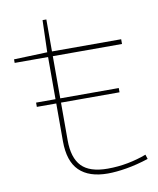

<svg xmlns="http://www.w3.org/2000/svg" viewBox="-78 -727 658 798"><g transform="rotate(-10 251.0 -327.5)"><path d="M172 -314V-155Q172 -81 206 -45.5Q240 -10 316 -10Q360 -10 401.5 -18Q443 -26 480 -40L486 -21Q437 -5 392.5 2.5Q348 10 313 10Q234 10 193 -30Q152 -70 152 -155V-314H70V-332H152V-510H11V-525L152 -530L156 -665H172V-530H464V-510H172V-332H419V-314Z"/></g></svg>

Font: Georama Extended Thin
Style: Regular
Weight: 100
Width: 7
Designer: Jean-Baptiste Levee
Foundry: Production Type
Version: Version 1.000